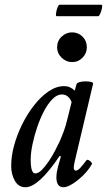

<svg xmlns="http://www.w3.org/2000/svg" viewBox="-20 -774 450 807"><path d="M87 13Q58 13 42.5 -14Q27 -41 27 -77Q27 -118 39.5 -163.5Q52 -209 74 -253Q96 -297 124.5 -333Q153 -369 185 -390.5Q217 -412 250 -412Q275 -412 294 -393L302 -421Q304 -426 315 -429Q326 -432 339.5 -432Q353 -432 363 -429.5Q373 -427 371 -421L293 -91Q292 -84 291 -79.5Q290 -75 290 -70Q290 -57 299 -57Q307 -57 318 -69Q329 -81 343 -100Q346 -104 352.5 -101Q359 -98 363.5 -92.5Q368 -87 366 -84Q352 -59 329.5 -37Q307 -15 284.5 -1Q262 13 247 13Q217 13 217 -29Q217 -41 219.5 -54Q222 -67 225 -78L236 -116L231 -119Q142 13 87 13ZM128 -45Q141 -45 155.5 -59.5Q170 -74 184.5 -95.5Q199 -117 211 -140Q223 -163 231 -180Q241 -203 249 -225Q257 -247 262 -269L281 -345Q268 -377 240 -377Q220 -377 201 -358Q182 -339 165.5 -308Q149 -277 136.5 -240Q124 -203 116.5 -167Q109 -131 109 -103Q109 -45 128 -45ZM283 -513Q258 -513 239 -531.5Q220 -550 220 -575Q220 -602 239 -620Q258 -638 283 -638Q309 -638 327 -620Q345 -602 345 -575Q345 -550 327 -531.5Q309 -513 283 -513ZM218 -706Q214 -706 215.5 -718Q217 -730 221.5 -742Q226 -754 230 -754H406Q411 -754 409 -742Q407 -730 402 -718Q397 -706 393 -706Z"/></svg>

Font: Junicode Two Beta Condensed Medium
Style: Italic
Weight: 500
Width: 3
Italic angle: -9°
Version: Version 1.053; ttfautohint (v1.8.4)